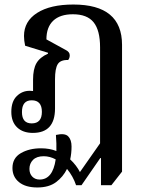

<svg xmlns="http://www.w3.org/2000/svg" viewBox="-20 -578 641 848"><path d="M145 250Q93 250 64 226.5Q35 203 35 164Q35 120 72 98.5Q109 77 161 77Q180 77 197 80Q214 83 229 89Q230 57 227 18Q266 9 281 24Q296 39 296 69Q296 99 290 126Q304 139 315 153.5Q326 168 333 182L422 55V-369Q422 -444 393.5 -479.5Q365 -515 302 -515Q245 -515 215 -486.5Q185 -458 185 -404L269 -358Q288 -349 288 -334Q288 -321 281 -313Q247 -314 235 -294.5Q223 -275 223 -228V-99Q223 9 125 9Q81 9 55.5 -15.5Q30 -40 30 -84Q30 -130 54 -153.5Q78 -177 111 -177Q119 -177 126 -176V-226Q126 -273 141 -299Q156 -325 192 -341V-345L91 -376Q86 -399 86 -419Q86 -484 144 -521Q202 -558 304 -558Q519 -558 519 -380V180L472 240H426V120H423L340 240H316Q303 201 276 168Q259 203 227.5 226.5Q196 250 145 250ZM120 -33Q165 -33 165 -84Q165 -135 120 -135Q77 -135 77 -83Q77 -33 120 -33ZM110 168Q110 189 122.5 202Q135 215 155 215Q213 215 226 126Q200 112 173 112Q142 112 126 128Q110 144 110 168Z"/></svg>

Font: Noto Serif Thai SemiCondensed Medium
Style: Regular
Weight: 500
Width: 4
Designer: Monotype Design Team
Foundry: Monotype Imaging Inc.
Version: Version 2.002; ttfautohint (v1.8.4.7-5d5b)